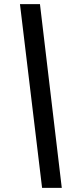

<svg xmlns="http://www.w3.org/2000/svg" viewBox="-20 -828 367 933"><path d="M77 -807.9H174.2L280.2 84.9H184.5Z"/></svg>

Font: Bitter Thin
Style: Italic
Weight: 100
Italic angle: -9°
Designer: Sol Matas, and Bitter project Authors
Foundry: Sol Matas
Version: Version 2.002